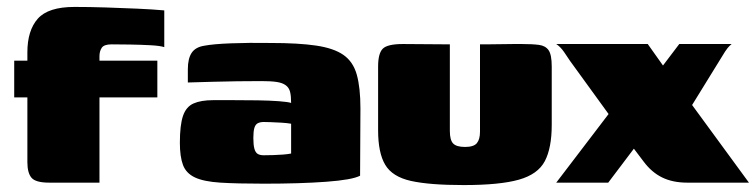

<svg xmlns="http://www.w3.org/2000/svg" viewBox="-20 -527 2181 554"><path d="M21 -352H59V-376Q59 -439 89 -473Q119 -507 195 -507Q238 -507 285 -505.5Q332 -504 376.5 -502Q421 -500 454 -497V-391Q442 -395 414 -396.5Q386 -398 355 -398.5Q324 -399 302 -399Q280 -399 273.5 -389Q267 -379 267 -365V-352H434V-246H267V0H122Q83 0 71 -14Q59 -28 59 -59V-246H21Z M742 3Q664 3 616 0Q568 -3 542.5 -15Q517 -27 508 -51Q499 -75 499 -115Q499 -166 508 -192.5Q517 -219 538.5 -228.5Q560 -238 595 -238Q621 -238 655.5 -238Q690 -238 724 -237.5Q758 -237 784.5 -235Q811 -233 820 -230Q820 -250 817 -262Q814 -274 804.5 -281Q795 -288 778.5 -290.5Q762 -293 735 -293Q700 -293 664 -292.5Q628 -292 592.5 -291Q557 -290 522 -289V-327Q522 -358 533 -374.5Q544 -391 569 -395Q595 -400 646.5 -402Q698 -404 761 -403Q841 -403 892 -395.5Q943 -388 971 -368.5Q999 -349 1009.5 -311.5Q1020 -274 1020 -214L1019 -20Q996 -8 921 -2.5Q846 3 742 3ZM741 -79Q754 -79 768.5 -79.5Q783 -80 796.5 -81Q810 -82 820 -84V-170Q809 -172 792.5 -173Q776 -174 761.5 -174.5Q747 -175 741 -175Q731 -175 724 -171.5Q717 -168 714 -158Q711 -148 711 -129Q711 -109 714 -98Q717 -87 723.5 -83Q730 -79 741 -79Z M1278 -399V-149Q1278 -123 1287.5 -113Q1297 -103 1322 -103Q1347 -103 1356 -114Q1365 -125 1365 -147V-399Q1366 -399 1383 -399Q1400 -399 1422 -399.5Q1444 -400 1462.5 -400Q1481 -400 1485 -400Q1516 -400 1535 -397.5Q1554 -395 1563 -382Q1572 -369 1572 -335V-167Q1572 -100 1552 -62Q1532 -24 1477 -8.5Q1422 7 1318 7Q1219 7 1165.5 -5Q1112 -17 1091.5 -51.5Q1071 -86 1071 -151V-335Q1071 -373 1084.5 -386.5Q1098 -400 1143 -400Q1177 -400 1210.5 -399.5Q1244 -399 1278 -399Z M1585 0 1736 -198 1625 -351Q1618 -362 1607.5 -377Q1597 -392 1585 -400H1849L1893 -338L1940 -400H2091Q2090 -399 2085 -394.5Q2080 -390 2072 -378L1977 -224L2141 0H1963Q1921 0 1890.5 -15Q1860 -30 1837 -61L1809 -98L1735 0Z"/></svg>

Font: Genos Thin Black
Style: Regular
Weight: 900
Version: Version 1.010